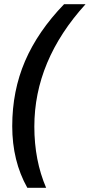

<svg xmlns="http://www.w3.org/2000/svg" viewBox="-20 -734 426 912"><path d="M38.1 -134.8Q38.1 -302.2 98.9 -443.6Q159.7 -585 284.2 -713.9H386.2Q143.1 -446.3 143.1 -132.8Q143.1 27.8 199.2 158.2H109.9Q38.1 30.8 38.1 -134.8Z"/></svg>

Font: Open Sans Semibold
Style: Italic
Weight: 600
Italic angle: -12°
Foundry: Ascender Corporation
Version: Version 1.10